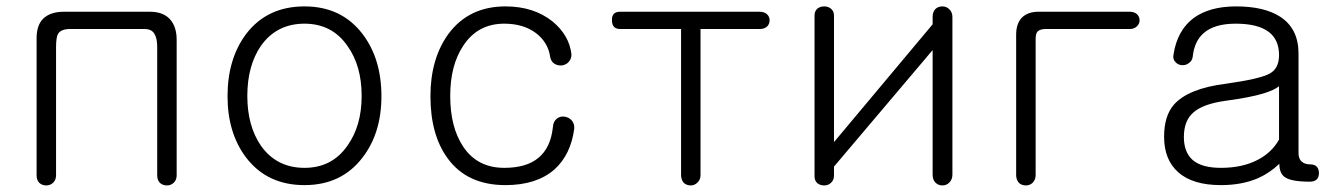

<svg xmlns="http://www.w3.org/2000/svg" viewBox="-20 -559 4164 597"><path d="M178.7 -522.5Q136.7 -522.5 114.3 -501Q93.8 -480.5 93.8 -440.4V-13.7Q93.8 1 102.5 9.8Q111.3 17.6 124 17.6Q135.7 17.6 144.5 9.8Q154.3 1 154.3 -13.7V-412.1Q154.3 -442.4 160.2 -453.1Q168.9 -468.8 198.2 -468.8H429.7Q451.2 -468.8 460 -454.1Q468.8 -440.4 468.8 -412.1V-13.7Q468.8 1 477.5 9.8Q486.3 17.6 499 17.6Q510.7 17.6 519.5 9.8Q529.3 1 529.3 -13.7V-435.5Q529.3 -476.6 507.8 -500Q486.3 -522.5 446.3 -522.5Z M926.8 -539.1Q810.5 -539.1 745.1 -453.1Q687.5 -376 687.5 -259.8Q687.5 -145.5 745.1 -69.3Q810.5 16.6 926.8 16.6Q1042 16.6 1107.4 -69.3Q1166 -145.5 1166 -259.8Q1166 -376 1107.4 -453.1Q1042 -539.1 926.8 -539.1ZM926.8 -485.4Q1012.7 -485.4 1060.5 -416Q1104.5 -354.5 1104.5 -260.7Q1104.5 -168 1060.5 -106.4Q1012.7 -37.1 926.8 -37.1Q839.8 -37.1 791 -106.4Q749 -168 749 -260.7Q749 -354.5 791 -416Q839.8 -485.4 926.8 -485.4Z M1551.8 -539.1Q1437.5 -539.1 1374 -453.1Q1318.4 -376 1318.4 -259.8Q1318.4 -139.6 1372.1 -66.4Q1432.6 16.6 1551.8 16.6Q1648.4 16.6 1704.1 -32.2Q1754.9 -78.1 1765.6 -159.2Q1766.6 -173.8 1757.8 -184.6Q1749 -194.3 1735.4 -196.3Q1721.7 -198.2 1711.9 -190.4Q1700.2 -181.6 1699.2 -164.1Q1692.4 -99.6 1654.3 -68.4Q1617.2 -37.1 1547.9 -37.1Q1463.9 -37.1 1419.9 -103.5Q1379.9 -164.1 1379.9 -260.7Q1379.9 -355.5 1419.9 -416Q1464.8 -485.4 1547.9 -485.4Q1607.4 -485.4 1646.5 -456.1Q1683.6 -427.7 1690.4 -383.8Q1692.4 -369.1 1703.1 -361.3Q1713.9 -354.5 1726.6 -355.5Q1740.2 -357.4 1748 -366.2Q1757.8 -377 1756.8 -390.6Q1750 -449.2 1698.2 -492.2Q1639.6 -539.1 1551.8 -539.1Z M2341.8 -522.5H1908.2Q1881.8 -522.5 1882.8 -496.1Q1882.8 -468.8 1908.2 -468.8H2097.7V-14.6Q2097.7 0 2106.4 9.8Q2115.2 17.6 2127.9 17.6Q2139.6 17.6 2148.4 8.8Q2158.2 0 2158.2 -14.6V-468.8H2342.8Q2357.4 -468.8 2366.2 -477.5Q2373 -485.4 2373 -496.1Q2373 -506.8 2365.2 -514.6Q2356.4 -522.5 2341.8 -522.5Z M2941.4 -505.9Q2941.4 -521.5 2931.6 -530.3Q2922.9 -539.1 2910.2 -539.1Q2897.5 -539.1 2888.7 -531.2Q2879.9 -522.5 2879.9 -505.9V-483.4L2573.2 -117.2V-510.7Q2573.2 -524.4 2563.5 -532.2Q2554.7 -539.1 2543 -539.1Q2530.3 -539.1 2521.5 -532.2Q2512.7 -524.4 2512.7 -510.7V-10.7Q2512.7 2.9 2521.5 10.7Q2530.3 17.6 2543 17.6Q2554.7 17.6 2563.5 9.8Q2573.2 1 2573.2 -12.7V-41L2879.9 -403.3V-15.6Q2879.9 0 2888.7 8.8Q2897.5 17.6 2910.2 17.6Q2922.9 17.6 2931.6 8.8Q2941.4 -1 2941.4 -15.6Z M3209 -522.5Q3174.8 -522.5 3156.2 -502.9Q3139.6 -484.4 3139.6 -451.2V-14.6Q3139.6 0 3148.4 9.8Q3157.2 17.6 3169.9 17.6Q3181.6 17.6 3190.4 9.8Q3200.2 0 3200.2 -14.6V-438.5Q3200.2 -454.1 3206.1 -460.9Q3213.9 -468.8 3231.4 -468.8H3493.2Q3506.8 -468.8 3515.6 -477.5Q3523.4 -485.4 3523.4 -496.1Q3523.4 -506.8 3515.6 -514.6Q3506.8 -522.5 3493.2 -522.5Z M3957 -125Q3934.6 -85 3891.6 -62.5Q3843.8 -37.1 3776.4 -37.1Q3716.8 -37.1 3688.5 -61.5Q3661.1 -85.9 3661.1 -132.8Q3661.1 -183.6 3690.4 -209Q3720.7 -236.3 3793.9 -246.1Q3867.2 -255.9 3909.2 -268.6Q3943.4 -279.3 3957 -291ZM3823.2 -539.1Q3741.2 -539.1 3691.4 -502.9Q3640.6 -464.8 3628.9 -389.6Q3626 -375 3634.8 -366.2Q3642.6 -357.4 3654.3 -356.4Q3667 -355.5 3675.8 -362.3Q3686.5 -369.1 3688.5 -381.8Q3693.4 -430.7 3722.7 -456.1Q3755.9 -485.4 3822.3 -485.4Q3890.6 -485.4 3924.8 -460Q3957 -435.5 3957 -387.7Q3957 -345.7 3927.7 -330.1Q3897.5 -313.5 3793 -298.8Q3674.8 -284.2 3629.9 -233.4Q3599.6 -198.2 3599.6 -133.8Q3599.6 -62.5 3643.6 -23.4Q3688.5 16.6 3776.4 16.6Q3841.8 16.6 3891.6 -4.9Q3928.7 -21.5 3958 -49.8Q3958 -19.5 3975.6 -7.8Q3996.1 5.9 4052.7 5.9Q4081.1 5.9 4081.1 -21.5Q4080.1 -47.9 4053.7 -47.9Q4036.1 -47.9 4026.4 -57.6Q4017.6 -66.4 4017.6 -83V-392.6Q4017.6 -469.7 3960.9 -506.8Q3911.1 -539.1 3823.2 -539.1Z"/></svg>

Font: Gulim
Style: Regular
Weight: 400
Version: Version 2.21